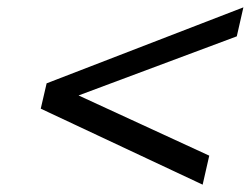

<svg xmlns="http://www.w3.org/2000/svg" viewBox="-20 -494 683 523"><path d="M91 -198 107 -267 643 -474 625 -395 194 -234 550 -70 532 9Z"/></svg>

Font: Miedinger
Style: Italic
Weight: 400
Italic angle: -13°
Version: Version 001.000